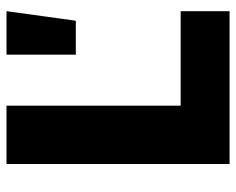

<svg xmlns="http://www.w3.org/2000/svg" viewBox="-89 -652 741 603"><g transform="rotate(-90 281.5 -350.5)"><path d="M68 -700.6H251.1V-153.6H547.9V0H68ZM411.3 -700.6H547.9L517.9 -482.9H411.3Z"/></g></svg>

Font: Alexandria
Style: Regular
Weight: 400
Designer: Mohamed Gaber
Foundry: Kief Type Foundry
Version: Version 5.100